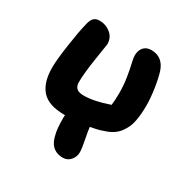

<svg xmlns="http://www.w3.org/2000/svg" viewBox="-160 -661 953 977"><g transform="rotate(30 316.5 -172.0)"><path d="M234.9 -15.1Q141.1 -15.1 101.1 -60.3Q61 -105.5 61 -192.9Q61 -236.8 74 -326.4Q86.9 -416 99.1 -464.8Q104.5 -492.7 116.2 -506.3Q127.9 -520 152.8 -520Q188 -520 216.6 -497.1Q245.1 -474.1 245.1 -435.1Q245.1 -434.6 230.5 -341.6Q215.8 -248.5 215.8 -195.8Q215.8 -173.3 228.3 -161.1Q240.7 -148.9 271 -148.9Q331.5 -148.9 418 -179.2Q421.9 -208.5 421.9 -251Q421.9 -296.9 415 -339.8Q408.2 -382.8 401.1 -412.1Q394 -441.4 394 -455.1Q394 -486.3 410.2 -504.2Q426.3 -522 454.1 -522Q522.5 -522 545.9 -451.2Q557.6 -413.1 565.4 -360.1Q573.2 -307.1 573.2 -264.2Q573.2 -238.3 571.5 -217.8Q569.8 -197.3 565.7 -173.8Q561.5 -150.4 553 -132.1Q544.4 -113.8 531.7 -96.7Q519 -79.6 499.3 -66.7Q479.5 -53.7 454.1 -45.9Q420.4 -33.2 377.9 -26.9Q379.9 -4.4 389.4 42.7Q398.9 89.8 398.9 110.8Q398.9 137.7 381.3 158Q363.8 178.2 336.9 178.2Q312.5 178.2 294.7 169.2Q276.9 160.2 266.1 145Q255.4 129.9 248.8 106.2Q242.2 82.5 240 57.6Q237.8 32.7 237.8 0Q237.8 -10.3 238.8 -15.1Z"/></g></svg>

Font: Shantell Sans Irregular
Style: Bold
Weight: 700
Designer: Stephen Nixon, Anya Danilova, Shantell Martin
Foundry: Arrow Type
Version: Version 1.006;[9816181b4]